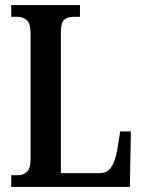

<svg xmlns="http://www.w3.org/2000/svg" viewBox="-20 -734 561 754"><path d="M24 0V-46H52Q71 -46 85.5 -59Q100 -72 100 -110V-602Q100 -642 85 -655Q70 -668 48 -668H24V-714H294V-668H269Q243 -668 231 -655.5Q219 -643 219 -606V-54H371Q401 -54 416.5 -77Q432 -100 440 -143L452 -218H494L490 0Z"/></svg>

Font: Noto Serif Thai ExtraCondensed SemiBold
Style: Regular
Weight: 600
Width: 2
Designer: Monotype Design Team
Foundry: Monotype Imaging Inc.
Version: Version 2.001; ttfautohint (v1.8.4.7-5d5b)